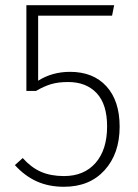

<svg xmlns="http://www.w3.org/2000/svg" viewBox="-20 -704 530 735"><path d="M409 -644H126V-395Q180 -429 248 -429Q337 -429 387.5 -373.5Q438 -318 438 -219Q438 -116 380.5 -52.5Q323 11 225 11Q166 11 120 -10Q74 -31 37 -72L67 -99Q99 -63 136.5 -46.5Q174 -30 225 -30Q302 -30 346 -80.5Q390 -131 390 -220Q390 -305 350 -347.5Q310 -390 241 -390Q203 -390 176 -382Q149 -374 118 -356H81V-684H417Z"/></svg>

Font: FiraGO ExtraLight
Style: Regular
Weight: 200
Designer: bBox Type
Foundry: bBox Type GmbH
Version: Version 1.001